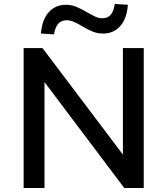

<svg xmlns="http://www.w3.org/2000/svg" viewBox="-20 -947 843 967"><path d="M99 0V-705H194L604 -162H599V-705H704V0H606L200 -539H204V0ZM252 -774 186 -778Q192 -848 225.5 -885.5Q259 -923 313 -923Q340 -923 366 -912Q392 -901 419 -885Q443 -871 460.5 -863Q478 -855 494 -855Q523 -855 538 -873Q553 -891 558 -927L624 -923Q619 -853 585.5 -815.5Q552 -778 498 -778Q470 -778 444 -789Q418 -800 392 -816Q369 -830 351 -837.5Q333 -845 316 -845Q288 -845 273 -827.5Q258 -810 252 -774Z"/></svg>

Font: Nunito Sans 8pt SemiBold
Style: Regular
Weight: 600
Version: Version 3.101;gftools[0.9.27]